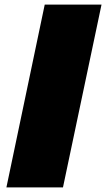

<svg xmlns="http://www.w3.org/2000/svg" viewBox="-20 -812 468 832"><path d="M419.9 -792 252.9 0H7.8L173.8 -792Z"/></svg>

Font: Angkor
Style: Regular
Weight: 400
Designer: Danh Hong
Foundry: Danh Hong
Version: Version 8.000; ttfautohint (v1.8.3)